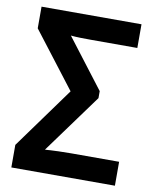

<svg xmlns="http://www.w3.org/2000/svg" viewBox="-81 -776 675 838"><g transform="rotate(10 256.0 -357.0)"><path d="M27 0V-100L224 -372L35 -618V-714H478V-609H273Q251 -609 227 -609.5Q203 -610 183 -612L349 -395V-364L158 -102Q189 -104 216.5 -105Q244 -106 274 -106H486V0Z"/></g></svg>

Font: Noto Sans SemiCondensed SemiBold
Style: Regular
Weight: 600
Width: 4
Designer: Monotype Design Team
Foundry: Monotype Imaging Inc.
Version: Version 2.013; ttfautohint (v1.8.4.7-5d5b)